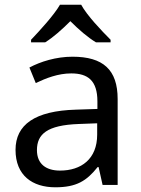

<svg xmlns="http://www.w3.org/2000/svg" viewBox="-20 -786 601 816"><path d="M325 -766H235C209 -721 149 -656 112 -617V-606H172C207 -628 243 -660 279 -696C315 -660 353 -627 388 -606H450V-617C412 -655 349 -721 325 -766ZM288 -545C218 -545 152 -524 105 -499L132 -433C176 -454 227 -474 283 -474C353 -474 394 -444 394 -355V-323L303 -320C128 -315 46 -256 46 -149C46 -40 118 10 215 10C305 10 348 -17 395 -76H399L416 0H480V-365C480 -490 418 -545 288 -545ZM314 -259 393 -262V-214C393 -110 325 -61 235 -61C177 -61 137 -88 137 -148C137 -216 180 -254 314 -259Z"/></svg>

Font: Noto Sans Miao
Style: Regular
Weight: 400
Designer: Monotype Design Team
Foundry: Monotype Imaging Inc.
Version: Version 2.003